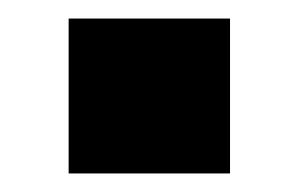

<svg xmlns="http://www.w3.org/2000/svg" viewBox="-20 -392 322 207"><path d="M54 -205V-372H228V-205Z"/></svg>

Font: Chivo Medium ExtraBold
Style: Regular
Weight: 800
Version: Version 2.002